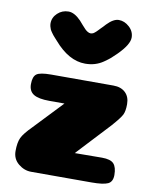

<svg xmlns="http://www.w3.org/2000/svg" viewBox="-88 -858 732 923"><g transform="rotate(10 278.5 -396.0)"><path d="M452 -126Q494 -126 509.5 -109Q525 -92 525 -54Q525 -21 502.5 -10.5Q480 0 423 0H128Q94 0 65.5 -23.5Q37 -47 37 -85Q37 -127 48 -150.5Q59 -174 98 -213L229 -351H156Q102 -351 78 -366Q54 -381 54 -415Q54 -452 71 -464.5Q88 -477 142 -477H446Q483 -477 504.5 -456.5Q526 -436 526 -400Q526 -366 517 -348Q508 -330 470 -287L319 -125ZM439 -632Q422 -615 411.5 -606Q401 -597 381.5 -583.5Q362 -570 340 -563.5Q318 -557 293 -557Q213 -557 140 -642Q138 -644 130 -653Q122 -662 119.5 -665Q117 -668 111 -676.5Q105 -685 102.5 -690.5Q100 -696 98 -704Q96 -712 96 -719Q96 -748 118.5 -769Q141 -790 172 -790Q201 -790 233 -757Q239 -750 250 -737.5Q261 -725 266.5 -719.5Q272 -714 279.5 -709.5Q287 -705 294 -705Q297 -705 300.5 -706Q304 -707 306.5 -708Q309 -709 313 -712.5Q317 -716 320 -718.5Q323 -721 328 -726.5Q333 -732 337 -736Q341 -740 348 -747Q355 -754 360 -760Q391 -792 417 -792Q445 -792 468.5 -770.5Q492 -749 492 -719Q492 -685 439 -632Z"/></g></svg>

Font: Coiny 2.0
Style: Regular
Weight: 400
Version: Version 1.001 July 11, 2018